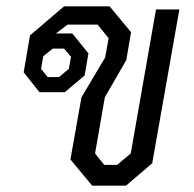

<svg xmlns="http://www.w3.org/2000/svg" viewBox="-20 -588 614 608"><path d="M203 -83 238 -280 313 -406 324 -467 289 -510H194L157 -482H209L260 -419L248 -349L185 -296H105L55 -359L75 -476L183 -568H327L395 -486L380 -398L312 -280L281 -102L310 -66H351L394 -102L474 -558H548L462 -71L379 0H272ZM167 -344 198 -370 205 -408 183 -434H147L117 -410L110 -370L131 -344Z"/></svg>

Font: Chakra Petch
Style: Italic
Weight: 400
Italic angle: -10°
Designer: Katatrad Aksorn Co.,Ltd.
Foundry: Cadson Demak Co.,Ltd.
Version: Version 1.000; ttfautohint (v1.6)